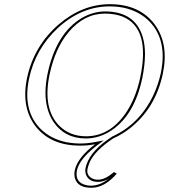

<svg xmlns="http://www.w3.org/2000/svg" viewBox="-20 -678 798 907"><path d="M475.6 -613.8Q377.9 -613.8 303.7 -525.9Q240.7 -450.2 214.4 -327.1Q180.2 -165.5 259.8 -84Q310.1 -34.2 386.2 -34.2Q496.1 -34.2 571.3 -139.6Q620.1 -209.5 642.1 -310.1Q691.9 -544.9 559.1 -599.6Q522.5 -613.8 475.6 -613.8ZM531.7 142.1Q474.1 209 411.6 209Q347.2 209 334 164.1Q329.1 146 333.5 125Q347.2 65.9 429.2 3.4Q393.1 10.3 356.9 9.8Q222.7 9.8 151.4 -77.1Q78.1 -168 107.9 -310.1Q140.1 -460.4 255.9 -561.5Q367.7 -657.7 498 -658.2Q637.7 -658.2 709 -564.9Q779.3 -471.7 749 -329.1Q713.9 -164.6 590.3 -69.3Q554.7 -42 515.1 -24.4Q427.7 33.7 403.3 88.9Q397 104 393.6 119.1Q387.2 149.4 414.6 164.6Q427.2 170.9 442.9 170.9Q474.1 170.9 512.2 140.1Q515.6 137.2 518.1 134.8ZM475.6 -624Q617.2 -624 653.8 -504.9Q665 -467.3 665 -421.9Q664.6 -370.1 651.9 -308.1Q615.2 -134.8 506.8 -62Q450.2 -24.4 386.2 -23.9Q285.6 -23.9 232.4 -102.5Q194.8 -159.2 194.8 -241.2Q195.3 -283.2 204.6 -329.1Q245.1 -520.5 366.2 -592.8Q419.4 -623.5 475.6 -624ZM493.2 166.5Q468.8 181.2 442.9 181.2Q399.9 181.2 386.2 147Q382.8 137.2 382.8 127.4Q383.3 121.6 383.8 116.7Q398.9 45.9 484.9 -15.6Q496.6 -23.9 509.8 -32.7L510.7 -33.2Q638.2 -91.3 703.1 -225.6Q727.1 -275.9 739.3 -331.1Q772.5 -486.3 686.5 -576.2Q638.2 -625.5 564 -641.6Q532.2 -647.9 498 -647.9Q364.3 -647.9 252.4 -544.9Q147.5 -446.8 117.7 -308.1Q85 -155.3 172.9 -67.9Q220.2 -22 291 -6.8Q322.8 -0.5 356.9 0Q393.6 0 427.7 -6.8L469.7 -14.6L435.5 11.2Q355.5 72.8 343.3 127Q332.5 184.1 387.7 196.8Q399.4 199.2 411.6 199.2Q453.6 198.2 493.2 166.5Z"/></svg>

Font: Linux Biolinum Outline O
Style: Italic
Weight: 400
Italic angle: -12°
Designer: Philipp H. Poll
Foundry: Philipp H. Poll
Version: Version 0.6.2